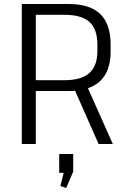

<svg xmlns="http://www.w3.org/2000/svg" viewBox="-20 -720 629 960"><path d="M89 -700H324Q429 -700 481 -650Q533 -600 533 -498V-462Q533 -364 480.5 -314.5Q428 -265 324 -265H154V-319H302Q387 -319 427 -355Q467 -391 467 -465V-496Q467 -574 427.5 -610Q388 -646 302 -646H142L159 -669V0H89ZM348 -283H418L544 0H473ZM346 50V138L311 220L282 210L310 98L340 144H276V50Z"/></svg>

Font: Pathway Extreme 28pt Light
Style: Regular
Weight: 300
Designer: Eduardo Rodriguez Tunni
Foundry: Eduardo Rodriguez Tunni
Version: Version 1.001;gftools[0.9.26]